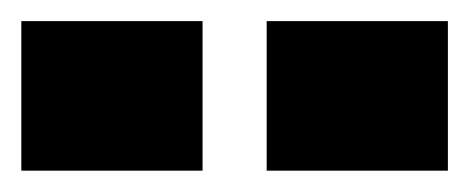

<svg xmlns="http://www.w3.org/2000/svg" viewBox="-20 -825 440 180"><path d="M0 -665V-805.2H169.9V-665ZM230 -665V-805.2H399.9V-665Z"/></svg>

Font: Russo One
Style: Regular
Weight: 400
Designer: Jovanny lemonad
Foundry: Jovanny Lemonad
Version: Version 1.000